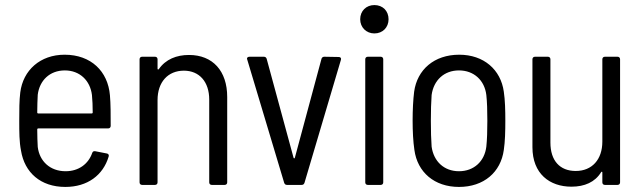

<svg xmlns="http://www.w3.org/2000/svg" viewBox="-20 -730 2534 758"><path d="M239 -54C178 -54 136 -93 129 -150C128 -169 127 -193 127 -219C127 -222 129 -223 131 -223H407C413 -223 417 -227 417 -233C417 -278 417 -321 414 -354C406 -448 340 -514 235 -514C139 -514 71 -453 60 -365C56 -333 56 -295 56 -253C56 -209 56 -170 63 -135C77 -49 140 8 238 8C325 8 387 -38 409 -112C411 -118 408 -123 402 -124L356 -133C350 -134 346 -132 344 -126C329 -83 291 -54 239 -54ZM236 -452C295 -452 336 -412 343 -355C345 -335 346 -311 346 -286C346 -283 344 -282 342 -282H131C129 -282 127 -283 127 -286C127 -311 128 -335 129 -356C136 -412 176 -452 236 -452Z M726 -513C677 -513 634 -496 607 -457C604 -454 602 -456 602 -459V-496C602 -502 598 -506 592 -506H541C535 -506 531 -502 531 -496V-10C531 -4 535 0 541 0H592C598 0 602 -4 602 -10V-335C602 -406 643 -451 706 -451C767 -451 806 -407 806 -337V-10C806 -4 810 0 816 0H867C873 0 877 -4 877 -10V-347C877 -450 820 -513 726 -513Z M1113 0H1171C1177 0 1180 -3 1182 -8L1326 -494C1328 -501 1324 -505 1317 -505L1260 -506C1254 -506 1250 -502 1249 -497L1144 -107C1143 -104 1140 -104 1139 -107L1033 -497C1032 -502 1028 -506 1022 -506H965C959 -506 955 -503 955 -498C955 -497 956 -496 956 -495L1102 -8C1104 -3 1107 0 1113 0Z M1458 -598C1491 -598 1514 -622 1514 -654C1514 -687 1491 -710 1458 -710C1426 -710 1402 -687 1402 -654C1402 -622 1426 -598 1458 -598ZM1432 0H1483C1489 0 1493 -4 1493 -10V-496C1493 -502 1489 -506 1483 -506H1432C1426 -506 1422 -502 1422 -496V-10C1422 -4 1426 0 1432 0Z M1792 8C1890 8 1957 -50 1969 -138C1974 -171 1975 -212 1975 -254C1975 -294 1974 -335 1969 -368C1957 -455 1890 -514 1793 -514C1694 -514 1627 -455 1615 -368C1611 -336 1609 -295 1609 -254C1609 -213 1611 -171 1616 -138C1628 -50 1695 8 1792 8ZM1792 -54C1733 -54 1692 -93 1684 -151C1682 -178 1681 -213 1681 -253C1681 -292 1682 -328 1684 -355C1692 -413 1733 -452 1792 -452C1851 -452 1893 -413 1900 -355C1903 -328 1904 -293 1904 -253C1904 -215 1903 -179 1900 -151C1893 -93 1851 -54 1792 -54Z M2358 -496V-171C2358 -100 2317 -55 2253 -55C2190 -55 2153 -96 2153 -167V-496C2153 -502 2149 -506 2143 -506H2092C2086 -506 2082 -502 2082 -496V-149C2082 -44 2150 7 2236 7C2288 7 2329 -11 2353 -50C2355 -53 2358 -53 2358 -49V-10C2358 -4 2362 0 2368 0H2418C2424 0 2428 -4 2428 -10V-496C2428 -502 2424 -506 2418 -506H2368C2362 -506 2358 -502 2358 -496Z"/></svg>

Font: Barlow Semi Condensed
Style: Regular
Weight: 400
Width: 4
Designer: Jeremy Tribby
Foundry: Tribby Type
Version: Version 1.422;hotconv 1.0.109;makeotfexe 2.5.65596